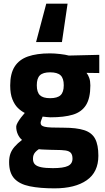

<svg xmlns="http://www.w3.org/2000/svg" viewBox="-20 -807 579 1054"><path d="M178 -576 234 -787H351L320 -576ZM279 227Q199 227 143 215.5Q87 204 58.5 173Q30 142 30 83Q30 57 37 37Q44 17 60 -1.5Q76 -20 101 -39Q87 -50 78 -69.5Q69 -89 69 -112Q69 -120 76.5 -133.5Q84 -147 95 -161.5Q106 -176 116 -187Q96 -197 78 -214.5Q60 -232 48 -262Q36 -292 36 -338Q36 -403 60.5 -441.5Q85 -480 133.5 -497Q182 -514 254 -514Q279 -514 309.5 -510.5Q340 -507 358 -502L525 -506V-406L455 -407Q464 -396 470 -379Q476 -362 476 -338Q476 -268 452 -230Q428 -192 380 -177.5Q332 -163 257 -163Q249 -163 236 -164.5Q223 -166 214 -167Q211 -159 207 -148.5Q203 -138 203 -133Q203 -124 208 -119Q213 -114 226 -111Q239 -108 263.5 -107Q288 -106 329 -106Q400 -106 442 -92.5Q484 -79 502 -45.5Q520 -12 520 48Q520 138 456 182.5Q392 227 279 227ZM270 116Q328 116 353 104Q378 92 378 64Q378 43 369 32.5Q360 22 339.5 19Q319 16 284 16Q274 16 260 15.5Q246 15 233 14.5Q220 14 209 13.5Q198 13 193 12Q181 20 174 28Q167 36 164 44.5Q161 53 161 65Q161 84 171.5 95Q182 106 206 111Q230 116 270 116ZM255 -268Q295 -268 312.5 -284.5Q330 -301 330 -339Q330 -377 312.5 -393.5Q295 -410 255 -410Q216 -410 199 -393.5Q182 -377 182 -339Q182 -301 199 -284.5Q216 -268 255 -268Z"/></svg>

Font: Cairo Play ExtraBold
Style: Regular
Weight: 800
Version: Version 3.119